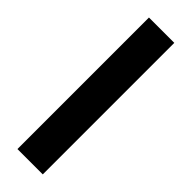

<svg xmlns="http://www.w3.org/2000/svg" viewBox="-248 -739 751 751"><g transform="rotate(45 127.0 -364.0)"><path d="M197.3 -727.5V0H57.1V-727.5Z"/></g></svg>

Font: Inter Cardless Display
Style: Bold
Weight: 700
Designer: Rasmus Andersson
Foundry: rsms
Version: Version 4.001;git-9221beed3